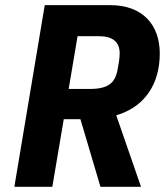

<svg xmlns="http://www.w3.org/2000/svg" viewBox="-20 -718 640 738"><path d="M225.1 -259.9H289.1L366.1 0H522L426.8 -274.9L440 -279.1C535.9 -312.1 594.1 -394.2 594.1 -512.1C594.1 -622.9 528.1 -698.2 404.1 -698.2H152L35.2 0H181.1ZM244 -376.1 278.1 -578.8H361.2C410.2 -578.8 440 -558.9 440 -513.1C440 -502.8 438.9 -491.8 437.1 -480.1L432.9 -456C424 -398.1 396 -376.1 323.9 -376.1Z"/></svg>

Font: Margiela Mono Italic Bold It
Style: Regular
Weight: 700
Designer: Mike Abbink, Paul van der Laan, Pieter van Rosmalen
Foundry: Bold Monday
Version: Version 2.003 2021